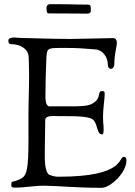

<svg xmlns="http://www.w3.org/2000/svg" viewBox="-20 -892 644 917"><path d="M202 -853C202 -830 208 -828 212 -828C248 -828 382 -827 400 -827C402 -827 414 -829 414 -841C414 -868 411 -870 399 -870C312 -870 358 -872 218 -872C211 -872 202 -868 202 -853ZM20 -699C20 -690 20 -681 36 -681C75 -680 115 -661 117 -619C118 -587 119 -557 119 -528C119 -466 116 -410 116 -355V-231C116 -78 108 -52 77 -37C35 -17 34 -33 34 -6C34 5 45 4 55 4C104 4 136 -5 191 -5C252 -5 338 5 466 5C506 5 584 -66 584 -126C584 -138 578 -143 572 -143C543 -143 580 -48 261 -48C246 -48 240 -49 218 -56C201 -61 194 -102 194 -135V-175C194 -231 196 -262 196 -319C196 -335 216 -338 237 -338C248 -338 238 -337 325 -337C329 -337 400 -337 421 -323C436 -313 440 -292 446 -274C450 -260 456 -250 468 -250C471 -250 475 -251 475 -275C475 -294 472 -302 472 -336C472 -371 480 -423 480 -441C480 -453 479 -457 467 -457C457 -457 455 -450 453 -440C451 -429 447 -415 430 -403C411 -390 400 -384 314 -384H283H241H216C198 -385 197 -417 197 -435C197 -481 199 -566 201 -602C204 -662 202 -663 272 -663H298C353 -663 372 -661 436 -656C470 -654 495 -619 495 -584C495 -570 502 -563 510 -563C518 -563 526 -573 526 -585C526 -635 538 -667 538 -687C538 -708 526 -710 519 -710C489 -710 359 -706 319 -706C220 -706 99 -711 75 -711C65 -711 56 -713 48 -713C40 -713 20 -711 20 -699Z"/></svg>

Font: OFL Sorts Mill Goudy
Style: Regular
Weight: 500
Version: Version 003.000